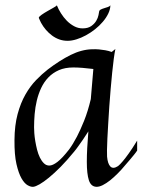

<svg xmlns="http://www.w3.org/2000/svg" viewBox="-20 -701 543 732"><path d="M502.9 -127Q498.5 -120.1 490.7 -110.6Q482.9 -101.1 475.1 -91.8Q466.3 -81.1 456.1 -69.8Q443.4 -54.2 428.7 -39.6Q414.1 -24.9 399.7 -13.4Q385.3 -2 371.6 4.9Q357.9 11.7 347.2 11.2Q326.7 10.3 318.8 -13.9Q311 -38.1 311 -84Q311 -108.4 312.5 -136.7Q314 -165 316.9 -200.2Q306.2 -183.1 296.4 -168.9Q286.6 -154.8 278.8 -144Q270 -131.3 261.2 -121.1Q235.4 -89.4 211.2 -64.9Q187 -40.5 166.7 -23.9Q146.5 -7.3 131.1 1.5Q115.7 10.3 106.9 11.2Q98.1 12.2 85.7 5.4Q73.2 -1.5 62 -21Q50.8 -40.5 42.7 -75.7Q34.7 -110.8 35.2 -167Q35.6 -223.1 47.1 -265.9Q58.6 -308.6 76.9 -340.6Q95.2 -372.6 117.7 -395.8Q140.1 -418.9 162.1 -436Q207.5 -470.7 249.3 -491.5Q291 -512.2 331.1 -513.2Q344.2 -513.7 356.9 -512.7Q368.2 -511.7 381.1 -509.5Q394 -507.3 405.8 -502.9L419.9 -514.2Q417 -500.5 413.8 -477.1Q410.6 -453.6 407.7 -424.3Q404.8 -395 401.9 -361.8Q398.9 -328.6 396.7 -295.2Q394.5 -261.7 392.6 -230.2Q390.6 -198.7 389.4 -172.9Q388.2 -147 387.9 -128.9Q387.7 -110.8 388.2 -104Q390.6 -76.2 401.1 -65.9Q411.6 -55.7 430.2 -67.9Q437.5 -73.7 448.2 -86.4Q457.5 -97.2 470.9 -116Q484.4 -134.8 502.9 -165ZM335.9 -438Q289.6 -443.8 259.8 -443.8Q228 -443.8 204.6 -433.6Q181.2 -423.3 164.6 -406Q147.9 -388.7 137.2 -366Q126.5 -343.3 120.4 -317.9Q114.3 -292.5 112.1 -266.1Q109.9 -239.7 109.9 -215.8Q109.9 -207.5 110.8 -193.4Q111.8 -179.2 114.5 -163.1Q117.2 -147 121.3 -130.4Q125.5 -113.8 132.1 -100.3Q138.7 -86.9 147.5 -78.4Q156.2 -69.8 168 -69.8Q180.7 -69.8 199 -83.7Q217.3 -97.7 243.2 -130.9Q258.3 -151.4 273.4 -180.2Q286.1 -204.6 300.5 -240.2Q314.9 -275.9 326.2 -323.2ZM400.9 -680.7Q400.4 -665 392.6 -648.9Q384.8 -632.8 371.8 -617.7Q358.9 -602.5 342.3 -589.4Q325.7 -576.2 307.6 -566.4Q289.6 -556.6 271.5 -551Q253.4 -545.4 237.8 -545.4Q220.7 -545.4 205.8 -550.8Q190.9 -556.2 178.2 -565.7Q165.5 -575.2 155 -587.4Q144.5 -599.6 136.7 -613.8Q136.2 -614.7 134.8 -617.7Q133.3 -620.6 131.8 -624Q130.4 -627.4 129.2 -629.9Q127.9 -632.3 127.9 -632.8Q127.9 -637.2 138.4 -644.5Q148.9 -651.9 161.9 -659.2Q174.8 -666.5 185.5 -672.6Q196.3 -678.7 196.8 -680.7Q202.6 -666 212.4 -650.4Q222.2 -634.8 234.6 -622.1Q247.1 -609.4 262.5 -601.1Q277.8 -592.8 294.9 -592.8Q315.4 -592.8 327.9 -601.6Q340.3 -610.4 346.9 -621.6Q353.5 -632.8 355.5 -643.3Q357.4 -653.8 357.9 -656.7Q358.4 -661.6 364 -664.6Q369.6 -667.5 377 -669.7Q384.3 -671.9 391.4 -674.3Q398.4 -676.8 400.9 -680.7Z"/></svg>

Font: Quintessential
Style: Regular
Weight: 400
Designer: Astigmatic (AOETI)
Foundry: Astigmatic (AOETI)
Version: Version 1.000